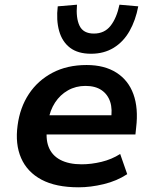

<svg xmlns="http://www.w3.org/2000/svg" viewBox="-20 -788 654 818"><path d="M315 10Q218 10 157 -22.5Q96 -55 70 -114.5Q44 -174 55 -254Q65 -330 103 -387.5Q141 -445 203.5 -478Q266 -511 349 -511Q425 -511 476 -478.5Q527 -446 548.5 -386.5Q570 -327 560 -244L557 -215H156L168 -297H470L452 -276Q460 -322 449.5 -354Q439 -386 412.5 -404Q386 -422 344 -422Q303 -422 269.5 -403Q236 -384 214.5 -351Q193 -318 186 -275L182 -252Q173 -199 187 -162.5Q201 -126 237 -107Q273 -88 328 -88Q369 -88 412.5 -98.5Q456 -109 492 -132L522 -46Q478 -17 422 -3.5Q366 10 315 10ZM368 -559Q312 -559 278.5 -584.5Q245 -610 232 -656Q219 -702 226 -761L308 -768Q303 -711 319 -678Q335 -645 380 -645Q425 -645 451 -678Q477 -711 489 -768L569 -761Q558 -702 532 -656Q506 -610 464.5 -584.5Q423 -559 368 -559Z"/></svg>

Font: Nunito Sans 7pt
Style: Bold Italic
Weight: 700
Italic angle: -9°
Version: Version 3.101;gftools[0.9.27]